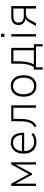

<svg xmlns="http://www.w3.org/2000/svg" viewBox="1453 -2188 867 3813"><g transform="rotate(-90 1886.5 -281.5)"><path d="M100 0V-492H145L336 -142L527 -492H571V0H525V-409H526L350 -80H322L146 -410V0Z M975 8Q907 8 854 -19.5Q801 -47 772 -103.5Q743 -160 743 -247Q743 -322 768 -379Q793 -436 841 -468Q889 -500 958 -500Q1027 -500 1071.5 -469.5Q1116 -439 1136.5 -383.5Q1157 -328 1157 -252V-235H775V-279H1134L1112 -256Q1112 -355 1072 -405.5Q1032 -456 957 -456Q911 -456 873.5 -432.5Q836 -409 814 -364.5Q792 -320 792 -254V-246Q792 -176 815.5 -130Q839 -84 880 -61Q921 -38 974 -38Q1011 -38 1051.5 -48.5Q1092 -59 1126 -90L1151 -54Q1115 -20 1068 -6Q1021 8 975 8Z M1291 9 1265 -28Q1304 -48 1328 -77Q1352 -106 1365 -148Q1378 -190 1382 -248Q1386 -306 1386 -384V-492H1701V0H1653V-449H1433V-383Q1433 -302 1428 -239Q1423 -176 1408 -129Q1393 -82 1364.5 -48Q1336 -14 1291 9Z M2087 8Q2021 8 1973 -22Q1925 -52 1899 -109Q1873 -166 1873 -247Q1873 -327 1899 -383.5Q1925 -440 1973 -470Q2021 -500 2086 -500Q2152 -500 2199.5 -470Q2247 -440 2273 -383.5Q2299 -327 2299 -247Q2299 -166 2273.5 -109Q2248 -52 2200 -22Q2152 8 2087 8ZM2085 -38Q2162 -38 2206 -92Q2250 -146 2250 -247Q2250 -347 2206.5 -401Q2163 -455 2086 -455Q2010 -455 1966 -401Q1922 -347 1922 -247Q1922 -146 1966 -92Q2010 -38 2085 -38Z M2411 132V-43H2457Q2485 -80 2500 -124.5Q2515 -169 2522 -223Q2529 -277 2529 -342V-492H2843V-43H2915V132H2871V0H2456V132ZM2513 -43H2795V-449H2575V-342Q2574 -250 2560.5 -175.5Q2547 -101 2513 -43Z M3059 -628V-695H3123V-628ZM3067 0V-492H3115V0Z M3277 0 3360 -148Q3376 -176 3394.5 -191Q3413 -206 3437 -206H3442L3441 -207Q3402 -208 3368.5 -224Q3335 -240 3315.5 -271Q3296 -302 3296 -348Q3296 -416 3339 -454Q3382 -492 3465 -492H3673V0H3624V-201H3523Q3479 -201 3451.5 -184Q3424 -167 3405 -133L3333 0ZM3471 -243H3624V-449H3471Q3408 -449 3376.5 -424.5Q3345 -400 3345 -349Q3345 -298 3376.5 -270.5Q3408 -243 3471 -243Z"/></g></svg>

Font: Nunito Sans 7pt SemiCondensed ExtraLight
Style: Regular
Weight: 250
Width: 4
Designer: Vernon Adams
Foundry: Vernon Adams
Version: Version 3.101;gftools[0.9.27]